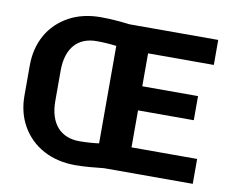

<svg xmlns="http://www.w3.org/2000/svg" viewBox="-79 -823 1129 934"><g transform="rotate(10 485.5 -356.0)"><path d="M346.7 -720.7C287.1 -720.7 234.9 -708.5 189.9 -684.1C99.6 -634.8 46.4 -544.9 46.4 -429.7V-281.2C46.4 -224.1 59.1 -173.3 84.5 -129.9C135.3 -42 228.5 9.8 347.7 9.8C397 9.8 445.3 4.4 488.8 0H927.2V-123H603V-305.7H878.4V-424.8H603V-587.4H927.7V-710.9H488.8C445.3 -716.3 396 -720.7 346.7 -720.7ZM198.7 -430.7C198.7 -545.4 256.3 -602.5 346.7 -602.5C380.4 -602.5 413.6 -600.1 444.3 -596.2V-114.7C413.6 -110.8 380.9 -108.4 347.7 -108.4C257.3 -108.4 198.7 -166.5 198.7 -281.2Z"/></g></svg>

Font: Vazirmatn ExtraBold
Style: Regular
Weight: 800
Designer: Saber Rastikerdar
Foundry: Saber Rastikerdar
Version: Version 33.003